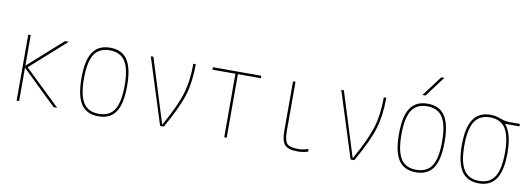

<svg xmlns="http://www.w3.org/2000/svg" viewBox="-59 -1115 4118 1489"><g transform="rotate(10 2000.0 -370.0)"><path d="M424.8 0H396.5L125 -262.7V0H105.5V-519.5H125V-278.3L394.5 -519.5H424.8L144.5 -269.5Z M886.2 -55.2Q842.8 9.8 750 9.8Q657.2 9.8 613.8 -55.2Q570.3 -120.1 570.3 -260.3Q570.3 -400.4 613.8 -465.3Q657.2 -530.3 750 -530.3Q842.8 -530.3 886.2 -465.3Q929.7 -400.4 929.7 -260.3Q929.7 -120.1 886.2 -55.2ZM627.9 -69.3Q666 -9.8 750 -9.8Q834 -9.8 872.1 -69.3Q910.2 -128.9 910.2 -259.8Q910.2 -390.6 872.1 -450.2Q834 -509.8 750 -509.8Q666 -509.8 627.9 -450.2Q589.8 -390.6 589.8 -259.8Q589.8 -128.9 627.9 -69.3Z M1249 -14.6H1251Q1342.8 -177.7 1374 -280.3Q1405.3 -382.8 1405.3 -519.5H1424.8Q1424.8 -379.9 1392.6 -273.9Q1360.4 -168 1264.6 0H1235.4L1070.3 -519.5H1090.8Z M1759.8 -500V0H1740.2V-500H1559.6V-519.5H1940.4V-500Z M2210 -519.5V-129.9Q2210 -57.6 2231.9 -33.7Q2253.9 -9.8 2320.3 -9.8Q2360.4 -9.8 2400.4 -24.4V-2.9Q2361.3 9.8 2320.3 9.8Q2245.1 9.8 2217.8 -20Q2190.4 -49.8 2190.4 -129.9V-519.5Z M2749 -14.6H2751Q2842.8 -177.7 2874 -280.3Q2905.3 -382.8 2905.3 -519.5H2924.8Q2924.8 -379.9 2892.6 -273.9Q2860.4 -168 2764.6 0H2735.4L2570.3 -519.5H2590.8Z M3221.7 -589.8H3197.3L3317.4 -750H3341.8ZM3386.2 -55.2Q3342.8 9.8 3250 9.8Q3157.2 9.8 3113.8 -55.2Q3070.3 -120.1 3070.3 -260.3Q3070.3 -400.4 3113.8 -465.3Q3157.2 -530.3 3250 -530.3Q3342.8 -530.3 3386.2 -465.3Q3429.7 -400.4 3429.7 -260.3Q3429.7 -120.1 3386.2 -55.2ZM3127.9 -69.3Q3166 -9.8 3250 -9.8Q3334 -9.8 3372.1 -69.3Q3410.2 -128.9 3410.2 -259.8Q3410.2 -390.6 3372.1 -450.2Q3334 -509.8 3250 -509.8Q3166 -509.8 3127.9 -450.2Q3089.8 -390.6 3089.8 -259.8Q3089.8 -128.9 3127.9 -69.3Z M3869.1 -477.5Q3924.8 -412.1 3924.8 -259.8Q3924.8 -122.1 3880.9 -56.2Q3836.9 9.8 3745.1 9.8Q3653.3 9.8 3609.4 -56.2Q3565.4 -122.1 3565.4 -260.3Q3565.4 -398.4 3609.4 -464.4Q3653.3 -530.3 3745.1 -530.3Q3784.2 -530.3 3823.2 -515.1Q3862.3 -500 3900.4 -500H3980.5V-480.5H3869.1ZM3623.5 -69.8Q3662.1 -9.8 3745.1 -9.8Q3828.1 -9.8 3866.7 -69.8Q3905.3 -129.9 3905.3 -259.8Q3905.3 -389.6 3866.7 -449.7Q3828.1 -509.8 3745.1 -509.8Q3662.1 -509.8 3623.5 -449.7Q3585 -389.6 3585 -259.8Q3585 -129.9 3623.5 -69.8Z"/></g></svg>

Font: Mgen+ 1mn thin
Style: Regular
Weight: 100
Designer: [Source Han Sans]
Ryoko NISHIZUKA  (kana & ideographs); Paul D. Hunt (Latin, Greek & Cyrillic); Wenlong ZHANG  (bopomofo
Version: Version 1.059.20150602